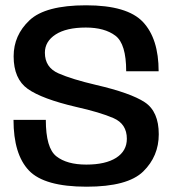

<svg xmlns="http://www.w3.org/2000/svg" viewBox="-20 -701 670 725"><path d="M307 4Q462 4 520.8 -53.5Q579.5 -111 579.5 -194Q579.5 -280 526.5 -315Q473.5 -350 342 -380.5Q252 -401.5 200.8 -424Q149.5 -446.5 149.5 -502Q149.5 -544.5 190 -570.8Q230.5 -597 304 -597Q375 -597 415.8 -566.2Q456.5 -535.5 456.5 -432H579Q579 -555 519.8 -618Q460.5 -681 305 -681Q151.5 -681 91.5 -624.5Q31.5 -568 31.5 -488.5Q31.5 -403 85 -365.2Q138.5 -327.5 266.5 -297.5Q358 -277 408.5 -255Q459 -233 459 -177Q459 -131 418.8 -105.2Q378.5 -79.5 306 -79.5Q232.5 -79.5 192.8 -110.8Q153 -142 153 -248.5H31Q31 -118.5 89.2 -57.2Q147.5 4 307 4Z"/></svg>

Font: Anybody Thin Medium
Style: Regular
Weight: 500
Version: Version 1.113;gftools[0.9.25]